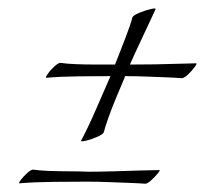

<svg xmlns="http://www.w3.org/2000/svg" viewBox="-20 -452 495 464"><path d="M176 -112Q193 -144 212.5 -189Q232 -234 247 -268Q212 -268 168.5 -267.5Q125 -267 92 -264Q89 -264 95.5 -273.5Q102 -283 112 -292Q122 -301 127 -300Q139 -298 162.5 -297Q186 -296 212.5 -296Q239 -296 258 -296Q270 -326 283 -360Q296 -394 300 -410Q302 -415 316.5 -421Q331 -427 344 -430Q357 -433 356 -430Q351 -419 340.5 -396.5Q330 -374 317.5 -347.5Q305 -321 294 -296Q323 -296 355.5 -296.5Q388 -297 415 -298Q442 -299 454 -299Q457 -299 450.5 -290Q444 -281 434.5 -272Q425 -263 419 -263Q409 -264 385 -265Q361 -266 333 -267Q305 -268 282 -268L281 -264Q273 -245 262 -219Q251 -193 242.5 -169Q234 -145 231 -133Q230 -128 215.5 -121.5Q201 -115 187.5 -112Q174 -109 176 -112ZM331 -8Q319 -9 293.5 -10Q268 -11 240 -12Q212 -13 191 -13Q156 -13 109 -12.5Q62 -12 27 -9Q24 -9 30.5 -17.5Q37 -26 46.5 -34.5Q56 -43 61 -42Q73 -40 97 -39Q121 -38 147.5 -38Q174 -38 193 -37Q220 -37 254.5 -38Q289 -39 320 -40Q351 -41 365 -41Q368 -41 361 -32.5Q354 -24 345 -16Q336 -8 331 -8Z"/></svg>

Font: Italianno
Style: Regular
Weight: 400
Designer: Robert E. Leuschke
Foundry: Robert E. Leuschke
Version: Version 1.100; ttfautohint (v1.8.3)